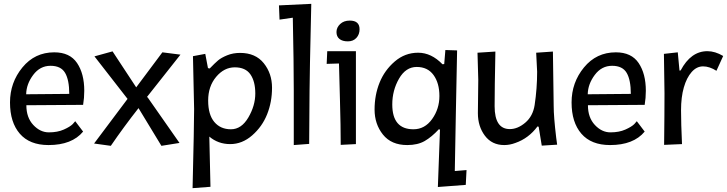

<svg xmlns="http://www.w3.org/2000/svg" viewBox="-20 -749 3779 998"><path d="M412 -204 117 -202Q117 -138 153 -99.5Q189 -61 234 -61Q279 -61 311.5 -75.5Q344 -90 358 -104L371 -119L412 -65Q354 5 232 5Q134 5 83 -54Q32 -113 32 -216.5Q32 -320 96.5 -398.5Q161 -477 262 -477Q343 -477 380.5 -421.5Q418 -366 418 -277Q418 -240 412 -204ZM116 -259 340 -261Q340 -333 318.5 -370Q297 -407 242.5 -407Q188 -407 152.5 -359.5Q117 -312 116 -259Z M918 -465 744 -245 748 -242 913 -6 819 9 700 -187Q623 -89 556 9L469 -3L643 -235L471 -456L565 -482L688 -295L824 -477Z M989 -182 983 -457 1047 -469 1061 -395 1070 -393Q1097 -421 1113.5 -435Q1130 -449 1160.5 -461.5Q1191 -474 1228 -474Q1308 -474 1351 -420.5Q1394 -367 1394 -293Q1394 -219 1368.5 -155Q1343 -91 1291 -45.5Q1239 0 1176.5 0Q1114 0 1068 -39L1074 222L981 229Q989 -101 989 -182ZM1062 -226.5Q1062 -153 1094 -115Q1126 -77 1180.5 -77Q1235 -77 1271 -138.5Q1307 -200 1307 -263Q1307 -326 1281.5 -362.5Q1256 -399 1200.5 -399Q1145 -399 1103.5 -349.5Q1062 -300 1062 -226.5Z M1433 -647 1430 -721 1598 -729Q1589 -342 1589 -276L1587 -1L1507 5V-278Q1507 -420 1502 -657Z M1678 -417 1681 -483H1830V0L1751 4Q1751 -93 1747 -231.5Q1743 -370 1742 -419ZM1798 -642Q1849 -642 1849 -597Q1849 -570 1832.5 -552Q1816 -534 1788 -534Q1760 -534 1744.5 -546.5Q1729 -559 1729 -582.5Q1729 -606 1748 -624Q1767 -642 1798 -642Z M2097 5Q2014 5 1970.5 -49.5Q1927 -104 1927 -179.5Q1927 -255 1953 -319.5Q1979 -384 2032 -429.5Q2085 -475 2153.5 -475Q2222 -475 2280 -415L2289 -416L2295 -489L2356 -487Q2353 -374 2349.5 -161.5Q2346 51 2344 140L2405 135L2401 212L2256 223L2267 -74L2262 -78Q2224 -37 2187.5 -16Q2151 5 2097 5ZM2019 -206Q2019 -77 2129 -77Q2188 -77 2226 -130Q2264 -183 2264 -250Q2264 -317 2233.5 -359Q2203 -401 2146 -401Q2089 -401 2054 -340Q2019 -279 2019 -206Z M2464 -161 2466 -334 2462 -475 2555 -481Q2551 -289 2551 -197Q2551 -78 2630 -78Q2671 -78 2710.5 -111.5Q2750 -145 2759 -203Q2772 -289 2772 -376L2767 -475L2854 -481Q2858 -236 2858 -198Q2858 -143 2871 -34L2876 3L2796 8L2780 -90L2774 -92Q2728 -30 2659 -6Q2630 5 2601 5Q2537 5 2500.5 -43.5Q2464 -92 2464 -161Z M3331 -204 3036 -202Q3036 -138 3072 -99.5Q3108 -61 3153 -61Q3198 -61 3230.5 -75.5Q3263 -90 3277 -104L3290 -119L3331 -65Q3273 5 3151 5Q3053 5 3002 -54Q2951 -113 2951 -216.5Q2951 -320 3015.5 -398.5Q3080 -477 3181 -477Q3262 -477 3299.5 -421.5Q3337 -366 3337 -277Q3337 -240 3331 -204ZM3035 -259 3259 -261Q3259 -333 3237.5 -370Q3216 -407 3161.5 -407Q3107 -407 3071.5 -359.5Q3036 -312 3035 -259Z M3431 -469 3503 -477 3512 -382 3518 -383Q3571 -483 3657 -483Q3697 -483 3739 -458L3704 -381Q3668 -404 3634.5 -404Q3601 -404 3575 -374.5Q3549 -345 3534.5 -294.5Q3520 -244 3520 -176Q3520 -108 3525 0L3432 4Q3434 -158 3434 -264Z"/></svg>

Font: Fresca
Style: Regular
Weight: 400
Designer: Iván Moreno
Foundry: Fontstage
Version: Version 1.001